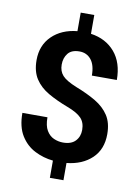

<svg xmlns="http://www.w3.org/2000/svg" viewBox="-99 -890 773 1061"><g transform="rotate(10 287.0 -359.5)"><path d="M386.7 -186.5Q386.7 -228 363.5 -252.4Q340.3 -276.9 284.7 -297.9Q221.2 -321.8 173.1 -349.6Q125 -377.4 98.1 -418.7Q71.3 -460 71.3 -523.4Q71.3 -606.4 124.8 -658.7Q178.2 -710.9 266.1 -719.7V-823.7H342.3V-718.3Q427.2 -706.1 477.3 -647.5Q527.3 -588.9 527.3 -491.7H387.2Q387.2 -550.8 362.5 -581.1Q337.9 -611.3 297.4 -611.3Q252.9 -611.3 232.7 -585.9Q212.4 -560.5 212.4 -522.9Q212.4 -485.8 233.9 -461.9Q255.4 -438 314.5 -414.1Q377.9 -389.6 425.8 -361.3Q473.6 -333 500.5 -292Q527.3 -251 527.3 -187.5Q527.3 -102.1 474.1 -51.5Q420.9 -1 333 8.3V105H256.8V8.3Q202.6 2.9 154.1 -21.7Q105.5 -46.4 75.2 -95.2Q44.9 -144 44.9 -222.2H185.5Q185.5 -174.8 201.4 -148.2Q217.3 -121.6 242.2 -110.6Q267.1 -99.6 293.9 -99.6Q340.3 -99.6 363.5 -124.3Q386.7 -148.9 386.7 -186.5Z"/></g></svg>

Font: Vazirmatn RD UI FD
Style: Bold
Weight: 700
Designer: Saber Rastikerdar
Foundry: Saber Rastikerdar
Version: Version 33.003